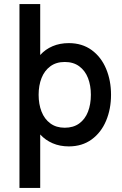

<svg xmlns="http://www.w3.org/2000/svg" viewBox="-20 -710 602 944"><path d="M75.7 -689.9H177.7V-439.5Q203.1 -467.8 238.8 -482.9Q274.4 -498 318.4 -498Q383.8 -498 430.7 -463.9Q477.5 -429.7 501.7 -371.8Q525.9 -314 525.9 -244.1Q525.9 -174.3 501.7 -116.5Q477.5 -58.6 430.7 -24.4Q383.8 9.8 318.4 9.8Q274.4 9.8 238.8 -5.6Q203.1 -21 177.7 -48.8V213.9H75.7ZM426.8 -244.1Q426.8 -290 412.6 -326.4Q398.4 -362.8 369.6 -384Q340.8 -405.3 298.3 -405.3Q256.3 -405.3 227.5 -384Q198.7 -362.8 184.3 -326.4Q169.9 -290 169.9 -244.1Q169.9 -197.8 184.3 -161.1Q198.7 -124.5 227.5 -103.3Q256.3 -82 298.3 -82Q340.8 -82 369.6 -103Q398.4 -124 412.6 -160.6Q426.8 -197.3 426.8 -244.1Z"/></svg>

Font: Acari Sans SemiBold
Style: Regular
Weight: 600
Designer: Alfredo Marco Pradil and Stefan Peev
Foundry: Hanken Design Co.
Version: Version 1.045;January 11, 2019;FontCreator 11.5.0.2425 64-bi